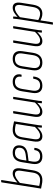

<svg xmlns="http://www.w3.org/2000/svg" viewBox="1137 -1860 908 3222"><g transform="rotate(-90 1591.0 -249.0)"><path d="M179 8Q142 8 109.5 0Q77 -8 37 -14L142 -677Q144 -683 150 -683H176Q183 -683 181 -676L82 -45Q109 -38 134.5 -34Q160 -30 181 -30Q232 -30 264 -59.5Q296 -89 306 -156L335 -347Q344 -401 329.5 -426.5Q315 -452 280 -452Q246 -452 207.5 -428Q169 -404 123 -361L129 -401Q173 -444 213 -467Q253 -490 292 -490Q344 -490 365 -454.5Q386 -419 375 -348L345 -155Q332 -69 290.5 -30.5Q249 8 179 8Z M575 8Q504 8 472 -35Q440 -78 452 -158L480 -333Q492 -413 532 -451.5Q572 -490 641 -490Q699 -490 731 -463Q763 -436 763 -385Q763 -321 726 -284.5Q689 -248 612 -238L502 -224L491 -156Q482 -94 504 -62Q526 -30 578 -30Q625 -30 651 -52Q677 -74 683 -121Q683 -127 689 -127H716Q722 -127 721 -120Q715 -56 678 -24Q641 8 575 8ZM508 -260 606 -272Q667 -281 695 -307Q723 -333 723 -382Q723 -417 700.5 -434.5Q678 -452 638 -452Q587 -452 558 -423Q529 -394 519 -333Z M914 8Q861 8 839 -28.5Q817 -65 829 -140L860 -331Q873 -416 913.5 -453Q954 -490 1023 -490Q1061 -490 1094 -482Q1127 -474 1166 -467L1111 -115Q1104 -78 1101 -52.5Q1098 -27 1097 -6Q1097 0 1091 0H1066Q1060 0 1060 -6Q1061 -23 1063 -41Q1065 -59 1067 -77Q1030 -38 992 -15Q954 8 914 8ZM927 -30Q961 -30 995.5 -52.5Q1030 -75 1071 -116L1122 -437Q1097 -443 1070.5 -447.5Q1044 -452 1022 -452Q971 -452 940 -423.5Q909 -395 898 -328L868 -141Q859 -85 872.5 -57.5Q886 -30 927 -30Z M1325 8Q1276 8 1254 -26Q1232 -60 1244 -135L1298 -475Q1300 -482 1305 -482H1331Q1339 -482 1338 -475L1284 -137Q1275 -81 1288.5 -55.5Q1302 -30 1338 -30Q1374 -30 1411 -55.5Q1448 -81 1491 -126L1487 -87Q1448 -46 1408.5 -19Q1369 8 1325 8ZM1475 0Q1469 0 1469 -6Q1471 -28 1474 -53.5Q1477 -79 1480 -99V-109L1538 -475Q1539 -482 1545 -482H1571Q1578 -482 1577 -475L1520 -114Q1514 -84 1511 -56.5Q1508 -29 1506 -6Q1506 0 1500 0Z M1765 8Q1694 9 1662 -35.5Q1630 -80 1643 -159L1670 -333Q1682 -413 1722 -451.5Q1762 -490 1832 -490Q1899 -490 1932.5 -451.5Q1966 -413 1951 -348Q1949 -341 1945 -341H1919Q1912 -341 1914 -348Q1923 -397 1899.5 -424.5Q1876 -452 1828 -452Q1777 -452 1748.5 -422.5Q1720 -393 1709 -329L1682 -160Q1672 -96 1694 -63Q1716 -30 1768 -30Q1819 -30 1845.5 -57Q1872 -84 1880 -139Q1881 -146 1886 -146H1913Q1919 -146 1918 -139Q1910 -65 1872 -29Q1834 7 1765 8Z M2151 8Q2078 8 2045 -35Q2012 -78 2024 -159L2051 -333Q2063 -413 2104 -451.5Q2145 -490 2216 -490Q2288 -490 2321.5 -447.5Q2355 -405 2342 -323L2316 -150Q2303 -70 2262 -31Q2221 8 2151 8ZM2155 -30Q2208 -30 2237.5 -60Q2267 -90 2277 -152L2303 -322Q2314 -387 2290 -419.5Q2266 -452 2211 -452Q2159 -452 2129.5 -422.5Q2100 -393 2090 -329L2063 -160Q2053 -95 2076.5 -62.5Q2100 -30 2155 -30Z M2511 8Q2462 8 2440 -26Q2418 -60 2430 -135L2484 -475Q2486 -482 2491 -482H2517Q2525 -482 2524 -475L2470 -137Q2461 -81 2474.5 -55.5Q2488 -30 2524 -30Q2560 -30 2597 -55.5Q2634 -81 2677 -126L2673 -87Q2634 -46 2594.5 -19Q2555 8 2511 8ZM2661 0Q2655 0 2655 -6Q2657 -28 2660 -53.5Q2663 -79 2666 -99V-109L2724 -475Q2725 -482 2731 -482H2757Q2764 -482 2763 -475L2706 -114Q2700 -84 2697 -56.5Q2694 -29 2692 -6Q2692 0 2686 0Z M2974 8Q2943 8 2911.5 -2Q2880 -12 2852 -29L2858 -66Q2883 -50 2912.5 -40Q2942 -30 2970 -30Q3016 -30 3045 -59Q3074 -88 3085 -154L3116 -345Q3125 -401 3110.5 -426.5Q3096 -452 3060 -452Q3026 -452 2987 -427Q2948 -402 2902 -358L2907 -398Q2952 -442 2992 -466Q3032 -490 3073 -490Q3123 -490 3144.5 -455.5Q3166 -421 3155 -348L3124 -152Q3111 -68 3072.5 -30Q3034 8 2974 8ZM2794 185Q2788 185 2789 179L2876 -368Q2881 -398 2884 -426Q2887 -454 2888 -476Q2888 -482 2894 -482H2920Q2925 -482 2925 -476Q2924 -454 2921.5 -429.5Q2919 -405 2915 -388V-376L2828 179Q2827 185 2820 185Z"/></g></svg>

Font: Sofia Sans Condensed ExtraLight
Style: Italic
Weight: 250
Italic angle: -9°
Version: Version 4.100